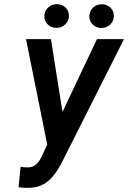

<svg xmlns="http://www.w3.org/2000/svg" viewBox="-20 -901 623 933"><path d="M234.9 -254.4 451.2 -710.9H582.5L289.6 -129.4Q275.9 -101.1 260 -75.7Q244.1 -50.3 224.1 -30.3Q204.1 -10.3 177.7 0.7Q151.4 11.7 116.7 11.7Q105.5 12.2 93.8 11.2Q82 10.3 70.3 8.8L80.1 -90.3Q88.4 -89.4 96.7 -88.4Q105 -87.4 113.8 -87.4Q135.7 -87.4 150.1 -97.9Q164.6 -108.4 174.1 -124.8Q183.6 -141.1 191.4 -159.2ZM227.5 -710.9 290 -316.9 298.8 -189.9 211.9 -186.5 106.4 -710.9ZM195.3 -821.3Q195.8 -846.7 212.9 -863.5Q230 -880.4 254.9 -880.9Q279.3 -881.3 297.1 -865.5Q314.9 -849.6 314.9 -824.7Q314.9 -799.3 297.4 -782.7Q279.8 -766.1 255.4 -765.6Q231 -765.1 213.4 -781Q195.8 -796.9 195.3 -821.3ZM414.1 -820.8Q414.1 -846.2 431.2 -863Q448.2 -879.9 473.6 -880.4Q498 -880.9 515.9 -864.7Q533.7 -848.6 533.2 -823.7Q533.2 -798.8 515.9 -782.2Q498.5 -765.6 474.1 -765.1Q449.7 -764.6 432.1 -780.3Q414.6 -795.9 414.1 -820.8Z"/></svg>

Font: Roboto Condensed Medium
Style: Italic
Weight: 500
Italic angle: -12°
Designer: Christian Robertson
Foundry: Google
Version: Version 3.0; 2020